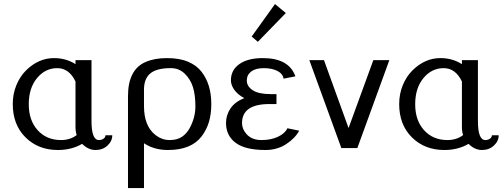

<svg xmlns="http://www.w3.org/2000/svg" viewBox="-20 -741 2524 961"><path d="M43.9 0ZM438 -439.9V-134.8Q438 -40 475.1 -40Q487.8 -40 497.8 -46.6Q507.8 -53.2 507.8 -64H542Q542 -34.7 518.1 -12.5Q494.1 9.8 458 9.8Q421.9 9.8 391.1 -21Q338.4 9.8 270 9.8Q171.4 9.8 107.7 -53.5Q43.9 -116.7 43.9 -220.2Q43.9 -271 62 -314.9Q80.1 -358.4 109.4 -387.7Q172.4 -450.2 250 -450.2Q310.5 -450.2 357.9 -419.9V-439.9ZM357.9 -333Q326.2 -399.9 266.4 -399.9Q206.5 -399.9 165.3 -350.1Q124 -300.3 124 -219.2Q124 -138.2 168.7 -89.1Q213.4 -40 285.2 -40Q331.5 -40 363.8 -64.9Q357.9 -83 357.9 -104Z M700.7 -23.9V200.2H620.6V-259.8Q620.6 -391.6 707.5 -430.2Q752.4 -450.2 815.4 -450.2Q878.4 -450.2 921.1 -432.1Q963.9 -414.1 988.8 -381.8Q1013.7 -349.6 1025.6 -309.3Q1037.6 -269 1037.6 -220.2Q1037.6 -170.9 1025.9 -130.9Q1013.7 -90.8 989.3 -58.6Q937 9.8 820.8 9.8Q751.5 9.8 700.7 -23.9ZM700.7 -210Q700.7 -108.4 760.3 -63.5Q791.5 -40 829.1 -40Q866.7 -40 890.6 -56.2Q914.1 -72.3 928.7 -98.6Q958 -151.9 958 -208.5Q958 -265.1 945.8 -304.7Q933.6 -344.2 904.8 -372.1Q876 -399.9 835.9 -399.9Q835 -399.9 833.5 -399.9Q759.8 -399.9 728.5 -370.1Q700.7 -343.8 700.7 -292Z M1111.3 0ZM1239.7 -531.7ZM1239.7 -531.7ZM1356.4 -720.7 1410.6 -675.8 1270.5 -531.7 1239.7 -558.1ZM1111.3 0ZM1111.3 0ZM1418.5 -99.1 1477.5 -86.9Q1457.5 -49.3 1412.6 -19.8Q1367.7 9.8 1308.6 9.8Q1207 9.8 1159.2 -26.4Q1111.3 -62.5 1111.3 -125Q1111.3 -165.5 1133.8 -198.5Q1156.2 -231.4 1202.6 -250Q1169.4 -267.6 1152.6 -291.7Q1135.7 -315.9 1135.7 -338.9Q1135.7 -390.1 1178 -420.2Q1220.2 -450.2 1295.4 -450.2Q1426.3 -450.2 1458.5 -358.9L1399.4 -347.2Q1395 -372.6 1367.9 -386.2Q1340.8 -399.9 1300 -399.9Q1259.3 -399.9 1237.3 -383.1Q1215.3 -366.2 1215.3 -337.6Q1215.3 -309.1 1244.6 -289.6Q1273.9 -270 1335.4 -270H1363.8V-220.2H1328.6Q1191.4 -220.2 1191.4 -125Q1191.4 -94.7 1214.4 -69.3Q1240.7 -40 1288.6 -40Q1289.1 -40 1289.6 -40Q1336.4 -40 1371.6 -56.6Q1406.7 -73.2 1418.5 -99.1Z M1528.3 0ZM1768.6 0H1688.5L1528.3 -439.9H1601.6L1724.6 -100.1L1848.6 -439.9H1928.7Z M1978 0ZM2372.1 -439.9V-134.8Q2372.1 -40 2409.2 -40Q2421.9 -40 2431.9 -46.6Q2441.9 -53.2 2441.9 -64H2476.1Q2476.1 -34.7 2452.1 -12.5Q2428.2 9.8 2392.1 9.8Q2356 9.8 2325.2 -21Q2272.5 9.8 2204.1 9.8Q2105.5 9.8 2041.7 -53.5Q1978 -116.7 1978 -220.2Q1978 -271 1996.1 -314.9Q2014.2 -358.4 2043.5 -387.7Q2106.4 -450.2 2184.1 -450.2Q2244.6 -450.2 2292 -419.9V-439.9ZM2292 -333Q2260.3 -399.9 2200.4 -399.9Q2140.6 -399.9 2099.4 -350.1Q2058.1 -300.3 2058.1 -219.2Q2058.1 -138.2 2102.8 -89.1Q2147.5 -40 2219.2 -40Q2265.6 -40 2297.9 -64.9Q2292 -83 2292 -104Z"/></svg>

Font: Pfennig
Style: Medium
Weight: 500
Version: Version 20120410 ; ttfautohint (v0.8)